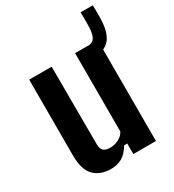

<svg xmlns="http://www.w3.org/2000/svg" viewBox="-187 -873 895 989"><g transform="rotate(-30 260.5 -379.0)"><path d="M182 9.5Q118.5 9.5 81.8 -27.5Q45 -64.5 45 -149V-600H178.5L180 -138Q180 -112 192.2 -99.8Q204.5 -87.5 232.5 -87.5Q258 -87.5 283 -100.2Q308 -113 318 -134.5V-600H452.5V0H318V-62.5H299.5Q276.5 -24 248.2 -7.2Q220 9.5 182 9.5ZM391 -532.5Q387.5 -532.5 381.8 -532.8Q376 -533 368 -534.5V-599Q378.5 -599 383 -599Q387.5 -599 391 -599Q420 -599 432.5 -616.5Q445 -634 447.5 -674.5Q448 -684.5 448.2 -703Q448.5 -721.5 448.2 -740Q448 -758.5 447.5 -768H520Q520.5 -758.5 520.8 -740Q521 -721.5 520.8 -703Q520.5 -684.5 520 -674.5Q516 -601.5 484.8 -567Q453.5 -532.5 391 -532.5Z"/></g></svg>

Font: Big Shoulders Text Thin ExtraBold
Style: Regular
Weight: 800
Version: Version 2.002